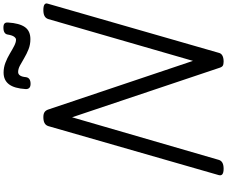

<svg xmlns="http://www.w3.org/2000/svg" viewBox="-120 -1162 1297 1096"><g transform="rotate(-90 528.0 -614.5)"><path d="M112 14Q68 14 76 -14L356 -988Q361 -1002 373.5 -1008.5Q386 -1015 407 -1015Q425 -1015 435 -1008.5Q445 -1002 450 -988L728 -161L967 -988Q972 -1002 984.5 -1008.5Q997 -1015 1018 -1015Q1064 -1015 1054 -988L774 -14Q771 0 758 7Q745 14 724 14Q708 14 700 9Q692 4 687 -14L406 -851L163 -14Q159 0 146.5 7Q134 14 112 14ZM597 -1088Q566 -1088 567 -1116Q571 -1181 594.5 -1211.5Q618 -1242 661 -1242Q690 -1242 717.5 -1231.5Q745 -1221 769 -1206.5Q793 -1192 813.5 -1181.5Q834 -1171 849 -1171Q858 -1171 866 -1182Q874 -1193 878 -1217Q881 -1243 918 -1243Q935 -1243 941.5 -1236.5Q948 -1230 947 -1217Q943 -1152 921 -1120.5Q899 -1089 852 -1089Q821 -1089 794.5 -1099.5Q768 -1110 744.5 -1124Q721 -1138 701.5 -1148.5Q682 -1159 664 -1159Q652 -1159 644.5 -1148Q637 -1137 635 -1114Q633 -1101 623.5 -1094.5Q614 -1088 597 -1088Z"/></g></svg>

Font: Playwrite AU NSW
Style: Regular
Weight: 400
Designer: Veronika Burian, José Scaglione
Foundry: TypeTogether
Version: Version 1.002